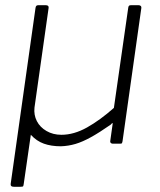

<svg xmlns="http://www.w3.org/2000/svg" viewBox="-20 -550 613 735"><path d="M215 -34Q263 -34 313 -62Q363 -90 416 -137L471 -521Q472 -527 474.5 -528.5Q477 -530 481 -530H511Q516 -530 519 -527Q522 -524 521 -519L449 -9Q448 -4 447 -2Q446 0 440 0H411Q407 0 404 -3Q401 -6 402 -10L411 -74Q412 -79 410.5 -79Q409 -79 404 -73Q361 -43 328.5 -25Q296 -7 269 1Q242 9 213 10Q176 10 148 0Q120 -10 98 -34L71 153Q70 161 68.5 163Q67 165 58 165H33Q26 165 23 162Q20 159 21 153L116 -520Q117 -526 119.5 -528Q122 -530 126 -530H156Q162 -530 164.5 -527Q167 -524 166 -519L112 -138Q109 -110 121 -86.5Q133 -63 158 -48.5Q183 -34 215 -34Z"/></svg>

Font: Libre Franklin Thin ExtraLight
Style: Italic
Weight: 250
Italic angle: -8°
Version: Version 3.000